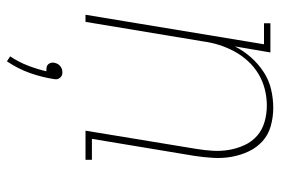

<svg xmlns="http://www.w3.org/2000/svg" viewBox="-144 -424 789 540"><g transform="rotate(90 250.0 -153.5)"><path d="M21 0 104 -502H45V-520H127L110 -420Q122 -444 140.5 -465Q159 -486 182 -501Q205 -516 231 -522Q257 -528 283 -528Q309 -528 334 -521Q359 -514 377 -497.5Q395 -481 405.5 -458.5Q416 -436 420.5 -411Q425 -386 423.5 -359.5Q422 -333 418 -307L370 -18H429V0H347L398 -310Q402 -334 403.5 -357.5Q405 -381 401 -404Q397 -427 387.5 -447.5Q378 -468 361.5 -482.5Q345 -497 322.5 -503.5Q300 -510 276 -510Q254 -510 231.5 -504.5Q209 -499 188.5 -487Q168 -475 151.5 -457Q135 -439 124 -418.5Q113 -398 106 -376Q99 -354 96 -331L41 0ZM152 221 138 212Q154 188 164 162Q174 136 180 110H176Q171 110 167 109Q163 108 160 104.5Q157 101 156 96.5Q155 92 156 88Q157 83 159 79Q161 75 165 71.5Q169 68 173.5 66.5Q178 65 183 65Q188 65 191.5 66.5Q195 68 198 71.5Q201 75 202 79Q203 83 202 88Q197 122 185 156Q173 190 152 221Z"/></g></svg>

Font: Iosevka Curly Slab Thin
Style: Italic
Weight: 100
Italic angle: -9°
Monospace: yes
Designer: Belleve Invis
Foundry: Belleve Invis
Version: Version 22.1.2; ttfautohint (v1.8.4)